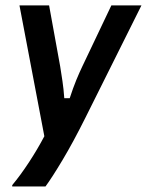

<svg xmlns="http://www.w3.org/2000/svg" viewBox="-20 -520 541 707"><path d="M25 166.7V161.7Q55 125.8 86.7 77.5Q118.3 29.2 143.3 -18.3L51.7 -500H160.8L201.7 -275Q205.8 -249.2 210 -221.2Q214.2 -193.3 216.7 -158.3H236.7Q249.2 -196.7 260.8 -225Q272.5 -253.3 283.3 -275.8L390 -500H500.8L295 -87.5Q249.2 4.2 210.8 68.3Q172.5 132.5 147.5 166.7Z"/></svg>

Font: Familjen Grotesk Medium
Style: Italic
Weight: 500
Italic angle: -9.46201°
Designer: Anders Wikstroem, Jonas Baeckman, Matilda Gysing, Kristian Moeller
Foundry: Familjen STHLM AB
Version: Version 2.002; ttfautohint (v1.8.4.7-5d5b)